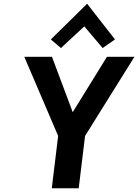

<svg xmlns="http://www.w3.org/2000/svg" viewBox="-20 -1007 739 1027"><path d="M252 -796 306 -750 431 -866 529 -750 595 -796 446 -987ZM699 -703H552L369 -407L258 -703H110L291 -280L257 0H401L435 -280Z"/></svg>

Font: Bluebird
Style: NrwObl
Weight: 400
Designer: Jasper
Foundry: Cannot Into Space Fonts
Version: Version 0.98